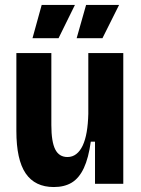

<svg xmlns="http://www.w3.org/2000/svg" viewBox="-20 -741 568 774"><path d="M197 13Q121 13 83.5 -42Q46 -97 46 -213V-527H187V-237Q187 -170 202.5 -139Q218 -108 252 -108Q272 -108 287.5 -120Q303 -132 313.5 -154.5Q324 -177 329.5 -209Q335 -241 336 -282V-527H477V-224V0H363V-170H346Q337 -104 318 -63.5Q299 -23 269.5 -5Q240 13 197 13ZM216 -587H111L148 -721H282ZM393 -587H289L327 -721H460Z"/></svg>

Font: Bricolage Grotesque 36pt SemiCondensed
Style: Bold
Weight: 700
Width: 4
Designer: Mathieu Triay
Foundry: Atelier Triay
Version: Version 1.001;gftools[0.9.33.dev8+g029e19f]